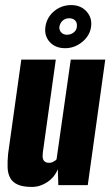

<svg xmlns="http://www.w3.org/2000/svg" viewBox="-20 -730 435 757"><path d="M106 7Q71 7 50.5 -2Q30 -11 20.5 -28Q11 -45 10 -69Q9 -93 12 -124L64 -495H200L149 -130Q148 -121 148 -113.5Q148 -106 150.5 -100.5Q153 -95 158.5 -91.5Q164 -88 173 -88Q181 -88 186.5 -90.5Q192 -93 196.5 -96Q201 -99 203 -102L259 -495H395L326 0H210L208 -63Q195 -31 166.5 -12Q138 7 106 7ZM237 -540Q198 -540 176 -564.5Q154 -589 159 -624Q164 -661 193 -685.5Q222 -710 261 -710Q298 -710 321 -685Q344 -660 339 -624Q334 -589 304 -564.5Q274 -540 237 -540ZM244 -593Q259 -593 270.5 -602Q282 -611 283 -624Q285 -640 276.5 -649Q268 -658 253 -658Q238 -658 227.5 -649Q217 -640 214 -624Q213 -611 221.5 -602Q230 -593 244 -593Z"/></svg>

Font: Alumni Sans ExtraBold
Style: Italic
Weight: 800
Italic angle: -8°
Designer: Robert E. Leuschke
Foundry: Robert E. Leuschke
Version: Version 1.016